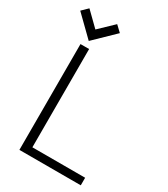

<svg xmlns="http://www.w3.org/2000/svg" viewBox="-274 -1002 961 1100"><g transform="rotate(30 206.5 -452.0)"><path d="M205 -867 166 -904 73 -815 -17 -903 -56 -865 73 -739ZM41 0H447V-50H98V-700H41Z"/></g></svg>

Font: AdventPro_ExpandedRegular
Style: ExpandedRegular
Weight: 400
Width: 7
Designer: VivaRado, Andreas Kalpakidis
Foundry: VivaRado, Andreas Kalpakidis
Version: Version 3.000